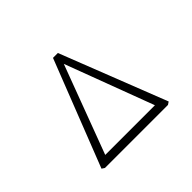

<svg xmlns="http://www.w3.org/2000/svg" viewBox="-139 -866 1085 1085"><g transform="rotate(-45 403.0 -324.0)"><path d="M655 0 671.5 -11 422.5 -647.5H383.5L134.5 -11L151 0ZM403 -581H402.5L601.5 -51H204.5Z"/></g></svg>

Font: Spartan
Style: Regular
Weight: 400
Designer: Matt Bailey, Mirko Velimirovic
Foundry: Matt Bailey
Version: Version 1.003